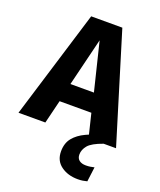

<svg xmlns="http://www.w3.org/2000/svg" viewBox="-183 -817 984 1182"><g transform="rotate(20 308.5 -225.5)"><path d="M410.3 -153.3H202.1L164.6 0H-11.3L206.2 -710.8H410.3L627.7 0H447.7ZM228.7 -275.4H382.6L305.6 -589.7ZM528.7 -52.8 546.7 0Q475.4 25.1 452.1 53.3Q428.7 81.5 428.7 112.8Q428.7 137.9 444.9 150.5Q461 163.1 488.2 163.1Q504.6 163.1 517.7 161Q530.8 159 543.6 155.9L531.3 251.8Q517.4 255.4 503.1 257.7Q488.7 260 470.8 260Q405.6 260 360.8 227.2Q315.9 194.4 315.9 133.3Q315.9 79.5 344.1 44.9Q372.3 10.3 420.8 -12.3Q469.2 -34.9 528.7 -52.8Z"/></g></svg>

Font: FiraCode Nerd Font
Style: Bold
Weight: 700
Designer: Carrois Corporate, Edenspiekermann AG, Nikita Prokopov
Foundry: Carrois Corporate, Edenspiekermann AG, Nikita Prokopov
Version: Version 6.002;Nerd Fonts 2.1.0